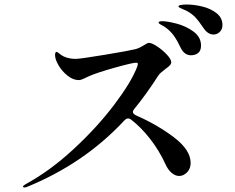

<svg xmlns="http://www.w3.org/2000/svg" viewBox="-20 -852 1040 851"><path d="M966 -741Q966 -722 954 -710.5Q942 -699 927 -699Q902 -699 884 -725Q861 -759 845.5 -775.5Q830 -792 805 -805Q794 -810 782.5 -815Q771 -820 771 -823Q771 -828 782 -830Q793 -832 807 -832Q840 -832 877 -823Q914 -814 940 -793.5Q966 -773 966 -741ZM871 -650Q871 -627 858 -617Q845 -607 827 -607Q798 -607 782 -638Q766 -672 750 -694.5Q734 -717 707 -735Q700 -739 691.5 -743.5Q683 -748 683 -752Q683 -758 699 -758Q721 -758 762 -747.5Q803 -737 837 -712.5Q871 -688 871 -650ZM569 -356Q569 -348 582 -341Q678 -299 751.5 -243Q825 -187 825 -130Q825 -104 809 -88Q793 -72 774 -72Q757 -72 740.5 -86Q724 -100 713 -125Q685 -186 645 -237Q605 -288 561 -322Q554 -327 548 -327Q540 -327 532 -319Q354 -127 98 -23Q92 -21 88 -21Q82 -21 82 -25Q82 -29 94 -36Q201 -94 305.5 -190.5Q410 -287 486 -387.5Q562 -488 588 -556Q591 -565 591 -569Q591 -574 583 -574Q567 -574 488.5 -552Q410 -530 374 -514Q366 -511 352.5 -504Q339 -497 329 -497Q304 -497 279.5 -516.5Q255 -536 239.5 -562.5Q224 -589 224 -608Q224 -622 231 -622Q234 -622 243 -614.5Q252 -607 262 -602Q286 -591 315 -591Q335 -591 443.5 -609Q552 -627 580 -634Q596 -638 617 -651Q634 -662 640 -662Q653 -662 677 -646Q701 -630 720 -609.5Q739 -589 739 -576Q739 -569 732.5 -562Q726 -555 713 -546Q704 -539 695 -531.5Q686 -524 681 -516Q627 -432 575 -369Q569 -362 569 -356Z"/></svg>

Font: Shippori Mincho B1 SemiBold
Style: Regular
Weight: 600
Designer: FONTDASU
Foundry: FONTDASU / Google Inc. / but / Adobe
Version: Version 3.110; ttfautohint (v1.8.3)